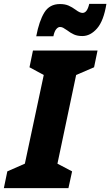

<svg xmlns="http://www.w3.org/2000/svg" viewBox="-57 -976 572 996"><path d="M-19 -87 72 -127 170 -587 96 -627 114 -714H449L431 -627L338 -587L241 -127L317 -87L298 0H-37ZM254 -955Q280 -955 298.5 -947Q317 -939 336 -925Q357 -909 371 -909Q383 -909 391.5 -920Q400 -931 406 -956H495Q481 -868 446.5 -828.5Q412 -789 370 -789Q345 -789 327 -797Q309 -805 291 -819Q278 -828 270.5 -832Q263 -836 254 -836Q244 -836 234.5 -824.5Q225 -813 220 -788H131Q146 -867 173 -911Q200 -955 254 -955Z"/></svg>

Font: Noto Sans UI CondBlack
Style: Italic
Weight: 900
Width: 3
Italic angle: -12°
Designer: Monotype Design Team
Foundry: Monotype Imaging Inc.
Version: Version 1.001